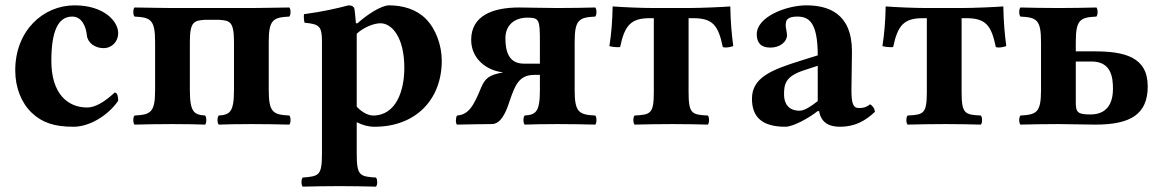

<svg xmlns="http://www.w3.org/2000/svg" viewBox="-20 -464 4327 718"><path d="M422 -87C422 -99 420 -118 409 -118C369 -81 335 -62 306 -62C231 -62 172 -116 172 -236C172 -347 197 -402 250 -402C287 -402 302 -363 305 -331C308 -304 335 -284 367 -284C399 -284 422 -309 422 -340C422 -385 368 -444 259 -444C141 -444 37 -349 37 -201C37 -136 60 -79 99 -42C138 -5 184 10 255 10C315 10 384 -32 422 -87Z M798 -390C839 -387 855 -385 855 -307V-127C855 -44 839 -35 798 -32C792 -26 792 -4 798 2C821 1 872 0 920 0C975 0 1020 1 1062 2C1068 -4 1068 -26 1062 -32C1001 -35 985 -44 985 -127V-307C985 -390 1001 -399 1062 -402C1068 -408 1068 -430 1062 -436C1019 -435 920 -434 920 -434H625C625 -434 526 -435 483 -436C477 -430 477 -408 483 -402C544 -399 560 -390 560 -307V-127C560 -44 544 -35 483 -32C477 -26 477 -4 483 2C525 1 570 0 625 0C673 0 724 1 747 2C753 -4 753 -26 747 -32C706 -35 690 -44 690 -127V-307C690 -384 706 -387 747 -390Z M1184 -309V110C1184 193 1173 195 1112 200C1106 206 1106 228 1112 234C1154 233 1196 232 1249 232C1302 232 1343 233 1386 234C1392 228 1392 206 1386 200C1325 196 1314 193 1314 110V-7C1336 4 1357 10 1381 10C1533 10 1632 -90 1632 -237C1632 -293 1611 -355 1572 -394C1537 -429 1487 -444 1435 -444C1406 -444 1352 -409 1317 -377H1311C1309 -405 1306 -427 1306 -427C1305 -439 1297 -444 1283 -444C1246 -434 1186 -420 1117 -411C1115 -405 1117 -385 1119 -379C1174 -374 1184 -366 1184 -309ZM1314 -65V-321C1314 -327 1314 -332 1314 -338C1343 -364 1380 -377 1403 -377C1444 -377 1492 -327 1492 -210C1492 -126 1462 -32 1375 -32C1364 -32 1339 -38 1314 -65Z M1860 -193C1812 -184 1795 -174 1779 -136C1751 -67 1732 -35 1689 -32C1684 -24 1683 -3 1689 2C1712 1 1820 0 1820 0C1853 -1 1872 -43 1885 -84C1906 -145 1920 -184 1979 -184H1999V-127C1999 -44 1983 -35 1942 -32C1936 -26 1936 -4 1942 2C1965 1 2016 0 2064 0C2119 0 2164 1 2206 2C2212 -4 2212 -26 2206 -32C2145 -35 2129 -44 2129 -127V-307C2129 -390 2145 -399 2206 -402C2212 -408 2212 -430 2206 -436C2163 -435 2119 -434 2064 -434C2008 -434 1962 -436 1921 -436C1822 -436 1742 -405 1742 -315C1742 -240 1806 -199 1859 -194ZM1999 -226H1939C1883 -226 1870 -271 1870 -321C1870 -368 1902 -398 1952 -398C1997 -398 1999 -390 1999 -307Z M2425 -122C2425 -39 2414 -35 2353 -32C2347 -26 2347 -4 2353 2C2395 1 2440 0 2495 0C2547 0 2589 1 2627 2C2633 -4 2633 -26 2627 -32C2566 -35 2555 -39 2555 -122V-396H2572C2646 -396 2666 -369 2683 -288C2696 -283 2722 -291 2722 -292C2716 -338 2712 -382 2711 -440C2688 -438 2603 -434 2553 -434H2427C2377 -434 2311 -437 2271 -440C2270 -382 2266 -338 2259 -292C2257 -291 2283 -286 2299 -288C2316 -369 2339 -396 2410 -396H2425Z M3043 -49C3050 -8 3077 10 3121 10C3176 10 3215 -11 3252 -46C3250 -58 3246 -66 3234 -74C3221 -64 3211 -60 3192 -60C3170 -60 3164 -78 3164 -127L3166 -271C3166 -415 3077 -444 2995 -444C2922 -444 2810 -402 2810 -336C2810 -308 2822 -286 2861 -286C2897 -286 2923 -308 2923 -332C2923 -337 2922 -343 2921 -349C2919 -359 2917 -369 2919 -379C2920 -390 2928 -402 2961 -402C3003 -402 3038 -384 3038 -257L2971 -236C2866 -203 2792 -174 2792 -95C2792 -26 2830 10 2917 10C2946 10 3004 -22 3037 -48ZM3038 -218V-86C3013 -66 2988 -50 2970 -50C2927 -50 2912 -79 2912 -110C2912 -147 2915 -178 2986 -201Z M3446 -122C3446 -39 3435 -35 3374 -32C3368 -26 3368 -4 3374 2C3416 1 3461 0 3516 0C3568 0 3610 1 3648 2C3654 -4 3654 -26 3648 -32C3587 -35 3576 -39 3576 -122V-396H3593C3667 -396 3687 -369 3704 -288C3717 -283 3743 -291 3743 -292C3737 -338 3733 -382 3732 -440C3709 -438 3624 -434 3574 -434H3448C3398 -434 3332 -437 3292 -440C3291 -382 3287 -338 3280 -292C3278 -291 3304 -286 3320 -288C3337 -369 3360 -396 3431 -396H3446Z M3938 0 4077 2C4208 2 4272 -37 4272 -141C4272 -252 4184 -272 4071 -272H4003V-307C4003 -390 4019 -399 4080 -402C4086 -408 4086 -430 4080 -436C4037 -435 3993 -434 3938 -434C3883 -434 3838 -435 3796 -436C3790 -430 3790 -408 3796 -402C3857 -399 3873 -390 3873 -307V-127C3873 -44 3857 -35 3796 -32C3790 -26 3790 -4 3796 2C3839 1 3883 0 3938 0ZM4142 -132C4142 -74 4117 -36 4058 -36C4012 -36 4003 -43 4003 -79V-234H4062C4137 -234 4142 -172 4142 -132Z"/></svg>

Font: Libertinus Serif
Style: Bold
Weight: 700
Designer: Philipp H. Poll, Khaled Hosny
Foundry: Caleb Maclennan
Version: Version 7.050;RELEASE